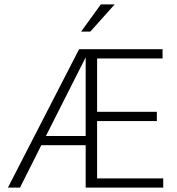

<svg xmlns="http://www.w3.org/2000/svg" viewBox="-20 -854 807 874"><path d="M16 0 340 -630H720V-588H422V-345H694V-303H422V-42H723V0H370V-193H168L71 0ZM370 -593 189 -235H370ZM391 -710H349L439 -834H502Z"/></svg>

Font: Ek Mukta ExtraLight
Style: Regular
Weight: 275
Designer: Girish Dalvi and Yashodeep Gholap
Foundry: Ek Type
Version: Version 2.538;PS 1.002;hotconv 16.6.51;makeotf.lib2.5.65220;